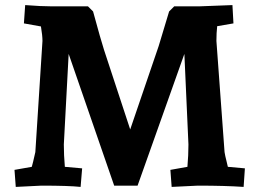

<svg xmlns="http://www.w3.org/2000/svg" viewBox="-20 -730 1020 755"><path d="M665 -705H762L894 -710L898 -638L834 -627Q831 -600 831 -569L863 -132Q864 -126 866 -116Q868 -106 871.5 -93Q875 -80 876 -74L943 -68L938 5Q866 0 758 0L655 5L650 -62L717 -74Q721 -120 721 -162L705 -518L521 0H429L250 -518L231 -162Q231 -120 235 -74L303 -68L297 5Q251 0 143 0L42 5L37 -62L105 -74Q109 -87 119 -132L147 -569Q147 -590 141 -626L74 -638L79 -710Q142 -705 185 -705H326L346 -685Q377 -571 389 -534L492 -221L604 -549L645 -685Z"/></svg>

Font: Andada
Style: Bold
Weight: 700
Designer: Carolina Giovagnoli
Foundry: Carolina Giovagnoli
Version: Version 1.003